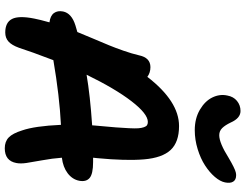

<svg xmlns="http://www.w3.org/2000/svg" viewBox="-130 -874 1014 793"><g transform="rotate(90 376.5 -477.0)"><path d="M517.1 -774.9Q468.8 -774.9 432.9 -795.9Q397 -816.9 382.1 -847.4Q367.2 -877.9 374 -909.2Q378.4 -934.6 396.2 -949.2Q414.1 -963.9 438 -963.9Q467.8 -963.9 485.8 -922.9Q496.6 -900.4 508.5 -888.2Q520.5 -876 538.1 -876Q569.8 -876 631.8 -915Q674.8 -940.4 691.4 -944.3Q697.8 -945.8 703.1 -945.8Q722.2 -945.8 729.7 -933.6Q737.3 -921.4 732.9 -899.9Q729 -879.9 710.2 -857.9Q691.4 -835.9 662.8 -817.4Q634.3 -798.8 595.5 -786.9Q556.6 -774.9 517.1 -774.9ZM591.8 9.8Q564 9.8 547.1 -6.6Q530.3 -22.9 518.1 -62Q500 -113.8 495.1 -222.2Q376.5 -216.3 228 -190.9Q192.4 -97.7 176.8 -48.8Q166 -19 151.1 -5.6Q136.2 7.8 113.8 7.8Q72.3 7.8 57.9 -20Q43.5 -47.9 56.2 -111.8Q60.1 -132.8 71.8 -174.8Q44.4 -178.2 33.4 -193.4Q22.5 -208.5 26.9 -231Q34.2 -266.6 85 -282.2Q89.4 -283.7 98.4 -286.1Q107.4 -288.6 111.8 -290Q120.6 -312 138.4 -354Q156.2 -396 166.5 -420.9Q176.8 -445.8 189 -480.7Q201.2 -515.6 208 -544.9Q217.8 -591.8 256.8 -591.8Q279.8 -591.8 296.9 -579.1Q397.9 -710 500 -710Q566.4 -710 598.9 -675.3Q631.3 -640.6 637.7 -565.7Q644 -490.7 632.8 -373Q632.3 -370.1 631.8 -364Q631.3 -357.9 630.9 -355H648.9Q697.8 -355 714.6 -340.6Q731.4 -326.2 726.1 -297.9Q720.7 -269.5 695.1 -250Q669.4 -230.5 630.9 -226.1Q633.8 -186.5 641.4 -145.5Q648.9 -104.5 652.6 -79.8Q656.2 -55.2 652.8 -38.1Q644 9.8 591.8 9.8ZM482.9 -581.1Q449.7 -581.1 397.7 -513.7Q345.7 -446.3 288.1 -328.1Q374 -342.8 497.1 -351.1Q497.6 -355 498 -362.5Q498.5 -370.1 499 -374Q503.4 -420.4 505.6 -449Q507.8 -477.5 509 -503.2Q510.3 -528.8 509.3 -542Q508.3 -555.2 504.9 -564.9Q501.5 -574.7 496.3 -577.9Q491.2 -581.1 482.9 -581.1Z"/></g></svg>

Font: Shantell Sans Normal
Style: Italic
Weight: 600
Italic angle: -11.31°
Designer: Stephen Nixon, Anya Danilova, Shantell Martin
Foundry: Arrow Type
Version: Version 1.006;[559af2be0]